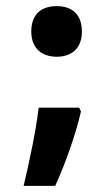

<svg xmlns="http://www.w3.org/2000/svg" viewBox="-20 -479 352 626"><path d="M82 -376C82 -320 118 -294 165 -294C211 -294 247 -319 247 -376C247 -435 212 -459 165 -459C117 -459 82 -435 82 -376ZM238 -128H106C98 -57 76 48 57 127H160C193 55 228 -44 244 -116Z"/></svg>

Font: Noto Sans Kannada SemiCondensed
Style: Bold
Weight: 700
Width: 4
Designer: Jelle Bosma - Monotype Design Team
Foundry: Monotype Imaging Inc.
Version: Version 2.005